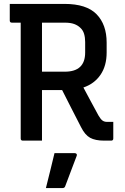

<svg xmlns="http://www.w3.org/2000/svg" viewBox="-20 -720 640 983"><path d="M195 0H97Q86 0 86 -11V-604H41Q30 -604 30 -615V-700H310Q423 -700 474.5 -647Q526 -594 526 -502V-451Q526 -383 494.5 -337Q463 -291 407 -272Q426 -236 445 -201Q464 -166 484 -129Q495 -110 504.5 -103Q514 -96 528 -96H560V-11Q560 0 549 0H513Q468 0 441.5 -14.5Q415 -29 395 -69Q370 -117 346 -164.5Q322 -212 298 -259H195ZM312 -604H195V-353H312Q416 -353 416 -451V-505Q416 -528 410.5 -546.5Q405 -565 392 -577Q379 -590 360 -597Q341 -604 312 -604ZM259 64H362Q368 64 371.5 67.5Q375 71 373 77Q357 120 344 153.5Q331 187 314 233Q313 237 309.5 240Q306 243 299 243H215Q227 194 238 150.5Q249 107 259 64Z"/></svg>

Font: Recursive Sn Lnr St Med
Style: Regular
Weight: 500
Version: Version 1.085;hotconv 1.1.0;makeotfexe 2.6.0; ttfautohint (v